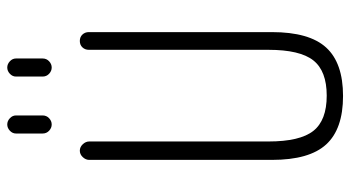

<svg xmlns="http://www.w3.org/2000/svg" viewBox="-242 -733 984 540"><g transform="rotate(-90 250.0 -463.0)"><path d="M70.3 -190.4V-704.1Q70.3 -713.9 78.1 -722.2Q85.9 -730.5 96.2 -730.5Q106.4 -730.5 114.3 -722.2Q122.1 -713.9 122.1 -704.1V-200.2Q122.1 -111.3 151.9 -73.7Q181.6 -36.1 251 -36.1Q320.3 -36.1 350.1 -73.7Q379.9 -111.3 379.9 -200.2V-705.1Q379.9 -715.8 386.7 -723.1Q393.6 -730.5 404.8 -730.5Q416 -730.5 422.9 -723.1Q429.7 -715.8 429.7 -705.1V-190.4Q429.7 -85 386.2 -37.6Q342.8 9.8 250 9.8Q157.2 9.8 113.8 -37.6Q70.3 -85 70.3 -190.4ZM304.7 -910.2Q304.7 -919.9 312.5 -927.2Q320.3 -934.6 330.1 -934.6Q339.8 -934.6 347.7 -927.2Q355.5 -919.9 355.5 -910.2V-835Q355.5 -824.2 347.7 -816.9Q339.8 -809.6 330.1 -809.6Q320.3 -809.6 312.5 -816.9Q304.7 -824.2 304.7 -835ZM144.5 -910.2Q144.5 -919.9 152.3 -927.2Q160.2 -934.6 169.9 -934.6Q179.7 -934.6 187.5 -927.2Q195.3 -919.9 195.3 -910.2V-835Q195.3 -824.2 187.5 -816.9Q179.7 -809.6 169.9 -809.6Q160.2 -809.6 152.3 -816.9Q144.5 -824.2 144.5 -835Z"/></g></svg>

Font: Rounded Mgen+ 2m light
Style: Regular
Weight: 200
Designer: [Source Han Sans]
Ryoko NISHIZUKA  (kana & ideographs); Paul D. Hunt (Latin, Greek & Cyrillic); Wenlong ZHANG  (bopomofo
Version: Version 1.059.20150602